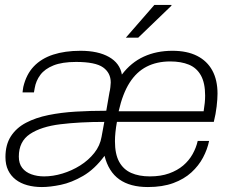

<svg xmlns="http://www.w3.org/2000/svg" viewBox="-20 -743 932 775"><path d="M149 12Q117 12 90 4.5Q63 -3 43.5 -18Q24 -33 13 -55.5Q2 -78 2 -109Q2 -159 24 -193Q46 -227 85 -247.5Q124 -268 175.5 -278.5Q227 -289 286.5 -292.5Q346 -296 409 -296L422 -371Q424 -378 425.5 -391Q427 -404 427 -410Q427 -449 396 -471Q365 -493 287 -493Q231 -493 196 -479Q161 -465 143 -441Q125 -417 120 -387L117 -370H71Q71 -372 72 -378.5Q73 -385 74 -392Q86 -443 116.5 -475Q147 -507 194.5 -522.5Q242 -538 305 -538Q376 -538 420 -513Q464 -488 472 -442Q509 -491 560.5 -514.5Q612 -538 676 -538Q735 -538 775.5 -517.5Q816 -497 837 -458.5Q858 -420 858 -365Q858 -344 854.5 -313.5Q851 -283 843 -251H452Q448 -229 446 -209.5Q444 -190 444 -173Q444 -121 461 -90Q478 -59 509.5 -45Q541 -31 585 -31Q629 -31 662.5 -43Q696 -55 719.5 -75Q743 -95 757.5 -121Q772 -147 778 -174H824Q817 -140 799.5 -107Q782 -74 752.5 -47Q723 -20 679.5 -4Q636 12 577 12Q505 12 461.5 -19Q418 -50 402 -114Q362 -60 315.5 -33Q269 -6 225.5 3Q182 12 149 12ZM158 -31Q194 -31 232 -42.5Q270 -54 303.5 -75Q337 -96 360.5 -125.5Q384 -155 390 -191L401 -251Q302 -251 224 -241.5Q146 -232 101 -202Q56 -172 56 -111Q56 -83 69.5 -65.5Q83 -48 106.5 -39.5Q130 -31 158 -31ZM459 -294H802Q805 -312 806.5 -327.5Q808 -343 808 -357Q808 -408 791 -438.5Q774 -469 742.5 -482Q711 -495 667 -495Q613 -495 572 -474Q531 -453 503 -409Q475 -365 459 -294ZM488 -591 603 -723H672V-720L538 -591Z"/></svg>

Font: Archivo SemiBold Thin
Style: Italic
Weight: 250
Italic angle: -10°
Version: Version 2.001